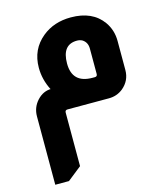

<svg xmlns="http://www.w3.org/2000/svg" viewBox="-123 -564 878 1029"><g transform="rotate(-15 316.0 -49.5)"><path d="M163 -129Q132 -190 132 -255Q132 -357 208 -419Q273 -472 367 -472Q487 -472 544 -392Q577 -345 577 -285V-124Q577 -65 531 -27Q497 0 453 0H223Q209 0 209 14V311L131 373H55V-6Q55 -56 88.5 -92.5Q122 -129 168 -129ZM423 -284Q423 -319 396 -336Q383 -343 367 -343Q284 -343 284 -238Q284 -129 396 -129H409Q423 -129 423 -143Z"/></g></svg>

Font: Almarai ExtraBold
Style: Regular
Weight: 800
Designer: Boutros International 2019
Foundry: Created by Boutros International 2019
Version: Version 1.10